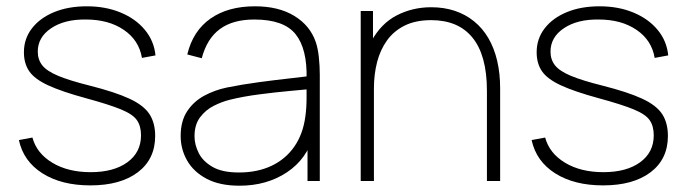

<svg xmlns="http://www.w3.org/2000/svg" viewBox="-20 -575 2183 610"><path d="M267 14Q175.5 14 115 -24.2Q54.5 -62.5 40 -130L83 -138Q96.5 -88 146.2 -58Q196 -28 268 -28Q341.5 -28 384.8 -59.5Q428 -91 428 -145Q428 -174.5 415 -193.2Q402 -212 364.2 -227.5Q326.5 -243 253 -263Q176 -284 133.2 -303.8Q90.5 -323.5 73.2 -348.2Q56 -373 56 -409Q56 -452 81.5 -485Q107 -518 152 -536.5Q197 -555 256 -555Q315.5 -555 363.2 -535.2Q411 -515.5 440.2 -480.2Q469.5 -445 474 -399L431 -391Q421.5 -447.5 373.2 -480.2Q325 -513 253 -513Q185.5 -514 142.8 -485.5Q100 -457 100 -411Q100 -385.5 114.5 -367.2Q129 -349 165 -334Q201 -319 265 -303Q346 -282.5 391.2 -261.5Q436.5 -240.5 454.8 -212.5Q473 -184.5 473 -143Q473 -69.5 418 -27.8Q363 14 267 14Z M741 15Q678 15 636.5 -7Q595 -29 574.5 -65Q554 -101 554 -143Q554 -190.5 574.8 -221.8Q595.5 -253 629 -271Q662.5 -289 701 -297Q748 -306.5 801.8 -313.8Q855.5 -321 901 -326Q946.5 -331 969 -334L954 -324Q956.5 -419.5 919.2 -466.2Q882 -513 788 -513Q720 -513 678.8 -482.8Q637.5 -452.5 621 -390L575 -402Q593 -477 648.8 -516Q704.5 -555 790 -555Q865 -555 915 -524.5Q965 -494 983 -442Q990 -422 993 -393.5Q996 -365 996 -338V0H957V-148L977 -147Q955.5 -70 891.5 -27.5Q827.5 15 741 15ZM739 -27Q797.5 -27 842.2 -48Q887 -69 914.8 -108.8Q942.5 -148.5 950 -204Q954 -232 954 -264Q954 -296 954 -310L976 -293Q949.5 -290.5 902.8 -286.2Q856 -282 804 -275.2Q752 -268.5 710 -258Q685.5 -252 659.5 -239Q633.5 -226 615.8 -202.5Q598 -179 598 -142Q598 -116 611 -89.5Q624 -63 654.8 -45Q685.5 -27 739 -27Z M1527 0V-286Q1527 -344 1515.2 -386.2Q1503.5 -428.5 1480.5 -456.2Q1457.5 -484 1424.8 -497.5Q1392 -511 1350 -511Q1300.5 -511 1265.8 -493.8Q1231 -476.5 1209.5 -446.5Q1188 -416.5 1178 -377.5Q1168 -338.5 1168 -295L1129 -294Q1129 -386.5 1159.5 -443.2Q1190 -500 1240.2 -526Q1290.5 -552 1350 -552Q1391 -552 1425.2 -540.5Q1459.5 -529 1486.2 -507.2Q1513 -485.5 1531.5 -454Q1550 -422.5 1559.5 -382.2Q1569 -342 1569 -294V0ZM1126 0V-540H1165V-430H1168V0Z M1896 14Q1804.5 14 1744 -24.2Q1683.5 -62.5 1669 -130L1712 -138Q1725.5 -88 1775.2 -58Q1825 -28 1897 -28Q1970.5 -28 2013.8 -59.5Q2057 -91 2057 -145Q2057 -174.5 2044 -193.2Q2031 -212 1993.2 -227.5Q1955.5 -243 1882 -263Q1805 -284 1762.2 -303.8Q1719.5 -323.5 1702.2 -348.2Q1685 -373 1685 -409Q1685 -452 1710.5 -485Q1736 -518 1781 -536.5Q1826 -555 1885 -555Q1944.5 -555 1992.2 -535.2Q2040 -515.5 2069.2 -480.2Q2098.5 -445 2103 -399L2060 -391Q2050.5 -447.5 2002.2 -480.2Q1954 -513 1882 -513Q1814.5 -514 1771.8 -485.5Q1729 -457 1729 -411Q1729 -385.5 1743.5 -367.2Q1758 -349 1794 -334Q1830 -319 1894 -303Q1975 -282.5 2020.2 -261.5Q2065.5 -240.5 2083.8 -212.5Q2102 -184.5 2102 -143Q2102 -69.5 2047 -27.8Q1992 14 1896 14Z"/></svg>

Font: Manrope ExtraLight
Style: Regular
Weight: 200
Designer: Mikhail Sharanda
Foundry: Mikhail Sharanda
Version: Version 4.505